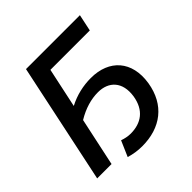

<svg xmlns="http://www.w3.org/2000/svg" viewBox="-199 -863 1068 1068"><g transform="rotate(-45 334.5 -329.5)"><path d="M385 -420C326 -420 265 -407 208 -377L258 -611H568L589 -710H165L15 0H128L189 -285C247 -320 303 -336 357 -336C441 -336 496 -281 481 -180C466 -85 405 -44 323 -44C301 -44 279 -49 259 -56L219 36C252 46 285 51 319 51C464 51 567 -26 591 -173C615 -325 529 -420 385 -420Z"/></g></svg>

Font: FIGSv2-sans-serif SmBold Italic
Style: Regular
Weight: 600
Italic angle: -12°
Designer: Matt McInerney, Pablo Impallari, Rodrigo Fuenzalida
Foundry: Matt McInerney, Pablo Impallari, Rodrigo Fuenzalida
Version: Version 4.020;hotconv 1.0.109;makeotfexe 2.5.65596